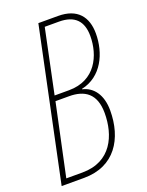

<svg xmlns="http://www.w3.org/2000/svg" viewBox="-136 -783 651 851"><g transform="rotate(-20 189.0 -357.0)"><path d="M4 0H110C255 0 321 -109 321 -242C321 -316 286 -361 236 -372V-374C334 -395 378 -491 378 -584C378 -662 338 -714 247 -714H154ZM180 -388H112L175 -689H242C317 -689 351 -651 351 -582C351 -491 305 -388 180 -388ZM111 -25H35L107 -363H171C244 -363 294 -331 294 -239C294 -135 248 -25 111 -25Z"/></g></svg>

Font: Noto Sans ExtraCondensed Thin
Style: Italic
Weight: 100
Width: 2
Italic angle: -12°
Designer: Monotype Design Team
Foundry: Monotype Imaging Inc.
Version: Version 2.013